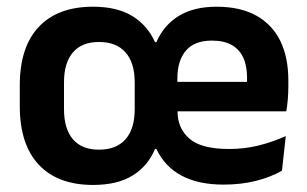

<svg xmlns="http://www.w3.org/2000/svg" viewBox="-20 -524 893 558"><path d="M250.5 13.5Q148 13.5 92.8 -45.2Q37.5 -104 37.5 -215.5V-276Q37.5 -387.5 92.8 -446Q148 -504.5 250.5 -504.5Q320.5 -504.5 364.8 -477.2Q409 -450 430.5 -401.5H434.5Q456 -451 499.8 -477.8Q543.5 -504.5 609 -504.5Q678.5 -504.5 725 -478.5Q771.5 -452.5 794.8 -404.8Q818 -357 818 -290.5V-273Q818 -255 816.5 -236.2Q815 -217.5 812 -200.5H696Q697 -229 697.5 -253.8Q698 -278.5 698 -297.5Q698 -332.5 687 -356.5Q676 -380.5 653.5 -393.2Q631 -406 596 -406Q545 -406 520.2 -376.8Q495.5 -347.5 495.5 -296V-249.5L496 -235.5V-200.5Q496 -151 530.5 -121Q565 -91 646 -91Q690.5 -91 731.8 -101.2Q773 -111.5 810.5 -128.5L799.5 -28Q767.5 -9.5 724.5 1.5Q681.5 12.5 629.5 12.5Q556.5 12.5 507.8 -13.5Q459 -39.5 434.5 -91H430.5Q409.5 -41 365.2 -13.8Q321 13.5 250.5 13.5ZM439.5 -200.5V-286H786V-200.5ZM267.5 -89Q318 -89 344.8 -119.2Q371.5 -149.5 371.5 -207V-284.5Q371.5 -341.5 344.8 -371.8Q318 -402 267.5 -402Q218 -402 192 -371.8Q166 -341.5 166 -284.5V-207Q166 -149.5 192 -119.2Q218 -89 267.5 -89Z"/></svg>

Font: Anek Odia Medium SemiBold
Style: Regular
Weight: 600
Version: Version 1.003